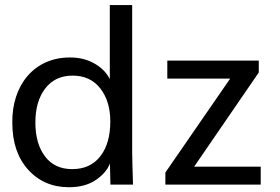

<svg xmlns="http://www.w3.org/2000/svg" viewBox="-20 -746 1130 776"><path d="M1033.7 0V-72.3H764.6L1025.9 -453.1V-501H656.2V-428.2H910.2L648.4 -48.8V0ZM272 -62.5C224.1 -62.5 187.5 -79.6 161.6 -114.3C135.7 -148.9 123 -194.3 123 -251C123 -308.1 136.2 -353.5 162.6 -388.2C189 -422.9 226.1 -440.4 273.4 -440.4C320.8 -440.4 358.4 -423.3 385.3 -388.7C412.1 -354.5 425.8 -310.1 425.8 -254.9C425.8 -196.3 412.6 -149.4 385.7 -114.7C358.9 -80.1 321.3 -62.5 272 -62.5ZM258.8 10.7C301.3 10.7 336.9 1.5 365.7 -17.6C394.5 -36.6 414.1 -59.1 424.3 -85L426.3 0H517.6C515.6 -56.6 514.6 -100.1 514.2 -129.9V-725.6H423.8V-425.8C412.6 -449.7 393.1 -470.7 364.3 -487.8C335.4 -504.9 302.2 -513.7 263.7 -513.7C118.2 -514.6 27.3 -401.4 29.8 -249C29.8 -170.4 51.3 -107.4 93.8 -60.1C136.7 -12.7 191.9 10.7 258.8 10.7Z"/></svg>

Font: Ride
Style: Regular
Weight: 400
Version: Version 3.000